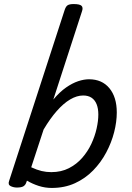

<svg xmlns="http://www.w3.org/2000/svg" viewBox="-20 -910 650 947"><path d="M63 15Q47 15 32.5 8Q18 1 25 -18L298 -858Q304 -878 313.5 -884Q323 -890 343 -890Q374 -890 382.5 -881Q391 -872 384 -853L243 -419Q275 -457 306 -478.5Q337 -500 365.5 -509.5Q394 -519 419 -519Q483 -519 519.5 -475Q556 -431 556 -355Q556 -309 543 -258Q530 -207 504 -158Q478 -109 439.5 -69.5Q401 -30 350 -6.5Q299 17 235 17Q202 17 171 7Q140 -3 113 -19L110 -11Q106 2 96 8.5Q86 15 63 15ZM134 -85Q162 -72 185 -66.5Q208 -61 233 -61Q282 -61 320 -80.5Q358 -100 385.5 -131.5Q413 -163 430.5 -200.5Q448 -238 456.5 -276Q465 -314 465 -345Q465 -375 456.5 -396Q448 -417 431.5 -428Q415 -439 390 -439Q359 -439 326 -419.5Q293 -400 260 -362.5Q227 -325 195 -271Z"/></svg>

Font: Playwrite DK Uloopet
Style: Regular
Weight: 400
Designer: Veronika Burian, José Scaglione
Foundry: TypeTogether
Version: Version 1.002